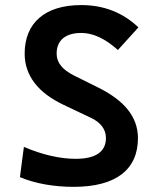

<svg xmlns="http://www.w3.org/2000/svg" viewBox="-20 -723 626 753"><path d="M269 9.8C433.6 9.8 521 -57.1 521 -181.2C521 -265.6 466.3 -329.1 366.7 -378.9L269.5 -427.2C226.1 -449.2 202.1 -476.1 202.1 -512.7C202.1 -565.4 237.3 -593.8 298.8 -593.8C345.7 -593.8 392.6 -571.3 442.4 -526.9L522.9 -615.7C460.9 -674.3 386.7 -703.1 298.3 -703.1C157.2 -703.1 76.7 -633.8 76.7 -512.7C76.7 -425.3 131.3 -358.4 228 -312.5L335.9 -261.2C374 -243.7 395.5 -216.3 395.5 -181.6C395.5 -127.9 355 -100.1 276.9 -100.1C215.3 -100.1 145 -116.2 73.7 -147L58.1 -28.3C116.7 -3.4 190.4 9.8 269 9.8Z"/></svg>

Font: Cascadia Code PL SemiBold
Style: Regular
Weight: 600
Monospace: yes
Designer: Aaron Bell
Foundry: Saja Typeworks
Version: Version 2404.023